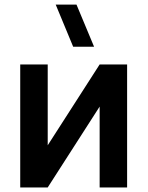

<svg xmlns="http://www.w3.org/2000/svg" viewBox="-20 -823 648 843"><path d="M393.1 -617.7H301.3L224.6 -802.7H315.9ZM417.5 -540H538.1V0H417.5V-355L189.5 0H68.8V-540H189.5V-185.1Z"/></svg>

Font: Vela Sans Bd
Style: Bold
Weight: 700
Designer: Principal design: Mikhail Sharanda - project Manrope.
Design modification: Ravid Balaliev
Foundry: Mikhail Sharanda
Version: Version 1.001